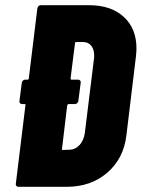

<svg xmlns="http://www.w3.org/2000/svg" viewBox="-20 -720 546 740"><path d="M506 -533Q506 -523 504 -503L467 -197Q456 -108 393 -54Q330 0 237 0H51Q46 0 43 -3.5Q40 -7 41 -12L78 -314Q80 -319 74 -319H65Q60 -319 57 -322.5Q54 -326 55 -331L64 -401Q65 -406 68.5 -409.5Q72 -413 77 -413H86Q91 -413 91 -418L124 -688Q125 -693 128.5 -696.5Q132 -700 137 -700H323Q408 -700 457 -655Q506 -610 506 -533ZM342 -492Q343 -497 343 -505Q343 -530 331.5 -544Q320 -558 300 -558H274Q269 -558 269 -553L252 -418Q252 -413 256 -413H281Q286 -413 289 -409.5Q292 -406 291 -401L282 -331Q281 -326 277.5 -322.5Q274 -319 269 -319H245Q241 -319 239 -314L219 -147Q217 -142 223 -142L250 -143Q271 -144 287 -161.5Q303 -179 307 -208Z"/></svg>

Font: Barlow Condensed ExtraBold
Style: Italic
Weight: 800
Width: 3
Italic angle: -7°
Designer: Jeremy Tribby
Foundry: Tribby Type
Version: Version 1.408